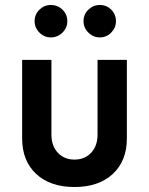

<svg xmlns="http://www.w3.org/2000/svg" viewBox="-20 -740 598 770"><path d="M183.8 -590Q157.5 -590 138.1 -609.4Q118.8 -628.8 118.8 -655Q118.8 -682.5 138.1 -701.2Q157.5 -720 183.8 -720Q211.2 -720 230.6 -701.2Q250 -682.5 250 -655Q250 -628.8 230.6 -609.4Q211.2 -590 183.8 -590ZM380 -590Q353.8 -590 334.4 -609.4Q315 -628.8 315 -655Q315 -682.5 334.4 -701.2Q353.8 -720 380 -720Q407.5 -720 426.2 -701.2Q445 -682.5 445 -655Q445 -628.8 426.2 -609.4Q407.5 -590 380 -590ZM68.8 -185V-500H186.2V-200Q186.2 -155 211.9 -127.5Q237.5 -100 278.8 -100Q320 -100 345.6 -127.5Q371.2 -155 371.2 -200V-500H488.8V-185Q488.8 -95 432.5 -42.5Q376.2 10 278.8 10Q181.2 10 125 -42.5Q68.8 -95 68.8 -185Z"/></svg>

Font: Now Alt Medium
Style: Regular
Weight: 500
Designer: Alfredo Marco Pradil
Foundry: Alfredo Marco Pradil
Version: Version 1.002;PS 001.002;hotconv 1.0.88;makeotf.lib2.5.64775